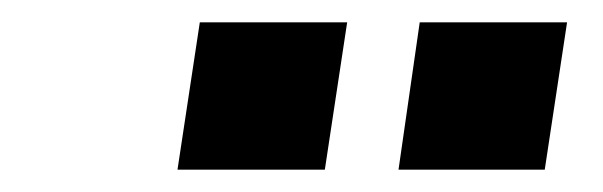

<svg xmlns="http://www.w3.org/2000/svg" viewBox="-20 -742 540 172"><path d="M337 -590 356 -722H488L468 -590ZM139 -590 159 -722H291L271 -590Z"/></svg>

Font: Mulish ExtraBold
Style: Italic
Weight: 800
Italic angle: -9°
Designer: Vernon Adams
Foundry: Vernon Adams
Version: Version 3.603; ttfautohint (v1.8.3)